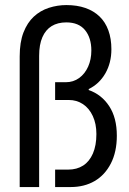

<svg xmlns="http://www.w3.org/2000/svg" viewBox="-20 -756 522 776"><path d="M59.6 0V-528.1Q59.6 -585.2 74.9 -624.8Q90.3 -664.4 116.5 -688.7Q142.6 -713 177.3 -724.3Q212 -735.5 248.3 -735.5Q291.4 -735.5 325 -723.8Q358.7 -712.1 382.3 -689.4Q406 -666.6 418.1 -633Q430.2 -599.5 430.2 -556.8Q430.2 -501.8 405.6 -459.1Q380.9 -416.5 338.6 -396.1V-392.1Q390.4 -374 421.3 -327Q452.2 -280 452.2 -207.6Q452.2 -142.2 428.1 -95.4Q404.1 -48.6 362.5 -24.3Q320.8 0 265.6 0H202.8V-70.5H255.2Q290.7 -70.5 316.1 -86.9Q341.4 -103.2 355.5 -135.6Q369.6 -168 369.6 -214.3Q369.6 -255.8 355 -287.1Q340.5 -318.3 315.4 -335.1Q290.2 -351.9 258.1 -351.9H202.8V-423.7H245.9Q276.5 -423.7 299.9 -440.7Q323.2 -457.6 336.2 -486.7Q349.2 -515.8 349.2 -551.8Q349.2 -603.2 323.6 -634.4Q297.9 -665.5 248.1 -665.5Q213.1 -665.5 188.7 -650.5Q164.3 -635.5 151.3 -605.6Q138.2 -575.8 138.2 -530.5V0Z"/></svg>

Font: Archivo SemiBold Condensed
Style: Regular
Weight: 600
Width: 3
Version: Version 2.001